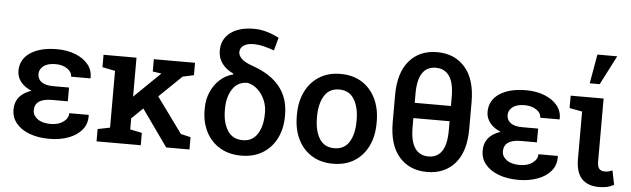

<svg xmlns="http://www.w3.org/2000/svg" viewBox="-50 -975 3839 1168"><g transform="rotate(5 1870.0 -391.0)"><path d="M278.3 9.8Q210.4 9.8 158.2 -9.5Q106 -28.8 76.2 -64.5Q46.4 -100.1 46.4 -149.4Q46.4 -239.3 145.5 -272Q103 -289.1 79.3 -319.1Q55.7 -349.1 55.7 -385.7Q55.7 -457.5 116.5 -497.6Q177.2 -537.6 277.8 -537.6Q341.3 -537.6 391.4 -517.8Q441.4 -498 469.7 -462.9Q498 -427.7 496.6 -381.3L495.6 -378.4H377.9Q377.9 -407.7 348.6 -427Q319.3 -446.3 277.8 -446.3Q228.5 -446.3 203.6 -426Q178.7 -405.8 178.7 -378.4Q178.7 -347.2 202.6 -329.3Q226.6 -311.5 274.9 -311.5H371.1V-227.5H274.9Q169.4 -227.5 169.4 -154.8Q169.4 -124 198.2 -102.5Q227.1 -81.1 278.3 -81.1Q325.7 -81.1 356 -103Q386.2 -125 386.2 -156.2H504.4L505.4 -153.3Q506.8 -100.6 476.3 -64.2Q445.8 -27.8 393.6 -9Q341.3 9.8 278.3 9.8Z M566.4 0V-75.2L641.1 -90.3V-437L563 -452.6V-528.3H764.2V-290.5L920.9 -442.9L922.9 -445.3L870.1 -453.1V-528.3H1121.6V-452.6L1053.7 -438L916.5 -305.2L1073.7 -89.4L1133.8 -75.2V0H991.7L832.5 -224.1L764.2 -157.7V-90.3L836.4 -75.2V0Z M1450.7 9.8Q1374.5 9.8 1319.3 -23.4Q1264.2 -56.6 1234.4 -115Q1204.6 -173.3 1204.6 -249V-258.8Q1204.6 -313 1224.9 -358.6Q1245.1 -404.3 1279.8 -435.5Q1314.5 -466.8 1357.9 -477.5L1359.9 -482.9Q1314.9 -503.4 1290 -537.1Q1265.1 -570.8 1265.1 -615.2Q1265.1 -685.1 1317.6 -725.3Q1370.1 -765.6 1460.9 -765.6Q1500 -765.6 1537.1 -755.1Q1574.2 -744.6 1614.7 -724.6L1593.3 -645Q1565.9 -655.3 1532.7 -663.8Q1499.5 -672.4 1466.3 -672.4Q1427.7 -672.4 1406 -657.2Q1384.3 -642.1 1384.3 -616.2Q1384.3 -596.7 1403.6 -576.9Q1422.9 -557.1 1474.6 -539.1Q1694.8 -461.9 1694.8 -262.2V-252.4Q1694.8 -175.8 1665 -116.5Q1635.3 -57.1 1580.6 -23.7Q1525.9 9.8 1450.7 9.8ZM1450.7 -84.5Q1510.3 -84.5 1541 -132.8Q1571.8 -181.2 1571.8 -255.9V-265.6Q1571.8 -304.2 1556.4 -340.1Q1541 -376 1513.7 -401.6Q1486.3 -427.2 1450.7 -434.6Q1390.6 -434.6 1359.1 -386.2Q1327.6 -337.9 1327.6 -265.6V-255.9Q1327.6 -181.2 1358.6 -132.8Q1389.6 -84.5 1450.7 -84.5Z M2010.7 10.3Q1934.6 10.3 1879.9 -24.2Q1825.2 -58.6 1795.9 -119.1Q1766.6 -179.7 1766.6 -258.8V-269Q1766.6 -347.7 1795.9 -408.2Q1825.2 -468.8 1879.9 -503.4Q1934.6 -538.1 2009.8 -538.1Q2085.9 -538.1 2140.6 -503.7Q2195.3 -469.2 2224.6 -408.4Q2253.9 -347.7 2253.9 -269V-258.8Q2253.9 -179.2 2224.6 -118.7Q2195.3 -58.1 2140.9 -23.9Q2086.4 10.3 2010.7 10.3ZM2010.7 -84.5Q2071.8 -84.5 2101.6 -133.1Q2131.3 -181.6 2131.3 -258.8V-269Q2131.3 -344.7 2101.3 -393.8Q2071.3 -442.9 2009.8 -442.9Q1948.7 -442.9 1919.2 -393.8Q1889.6 -344.7 1889.6 -269V-258.8Q1889.6 -181.6 1919.2 -133.1Q1948.7 -84.5 2010.7 -84.5Z M2585 10.3Q2477.5 10.3 2414.3 -62.3Q2351.1 -134.8 2351.1 -272.9V-437.5Q2351.1 -575.2 2413.8 -648.2Q2476.6 -721.2 2584 -721.2Q2691.4 -721.2 2754.9 -648.2Q2818.4 -575.2 2818.4 -437.5V-272.9Q2818.4 -134.8 2755.4 -62.3Q2692.4 10.3 2585 10.3ZM2474.1 -402.3H2695.3V-457.5Q2695.3 -543.5 2666.7 -584.7Q2638.2 -626 2584 -626Q2530.3 -626 2502.2 -584.7Q2474.1 -543.5 2474.1 -457.5ZM2585 -84.5Q2639.2 -84.5 2667.2 -125.7Q2695.3 -167 2695.3 -253.9V-309.1H2474.1V-253.9Q2474.1 -167.5 2502.7 -126Q2531.2 -84.5 2585 -84.5Z M3143.1 9.8Q3075.2 9.8 3022.9 -9.5Q2970.7 -28.8 2940.9 -64.5Q2911.1 -100.1 2911.1 -149.4Q2911.1 -239.3 3010.3 -272Q2967.8 -289.1 2944.1 -319.1Q2920.4 -349.1 2920.4 -385.7Q2920.4 -457.5 2981.2 -497.6Q3042 -537.6 3142.6 -537.6Q3206.1 -537.6 3256.1 -517.8Q3306.2 -498 3334.5 -462.9Q3362.8 -427.7 3361.3 -381.3L3360.4 -378.4H3242.7Q3242.7 -407.7 3213.4 -427Q3184.1 -446.3 3142.6 -446.3Q3093.3 -446.3 3068.4 -426Q3043.5 -405.8 3043.5 -378.4Q3043.5 -347.2 3067.4 -329.3Q3091.3 -311.5 3139.6 -311.5H3235.8V-227.5H3139.6Q3034.2 -227.5 3034.2 -154.8Q3034.2 -124 3063 -102.5Q3091.8 -81.1 3143.1 -81.1Q3190.4 -81.1 3220.7 -103Q3251 -125 3251 -156.2H3369.1L3370.1 -153.3Q3371.6 -100.6 3341.1 -64.2Q3310.5 -27.8 3258.3 -9Q3206.1 9.8 3143.1 9.8Z M3634.8 10.3Q3565.9 10.3 3529.5 -28.6Q3493.2 -67.4 3493.2 -149.4V-438L3415.5 -452.6V-528.3H3616.7V-146Q3616.7 -112.3 3628.2 -99.6Q3639.6 -86.9 3662.1 -86.9Q3675.3 -86.9 3685.1 -89.4Q3694.8 -91.8 3708.5 -97.2L3726.1 -10.7Q3703.1 1.5 3682.4 5.9Q3661.6 10.3 3634.8 10.3ZM3524.4 -613.3 3555.7 -791.5H3676.8L3585.4 -613.3Z"/></g></svg>

Font: Roboto Slab Medium
Style: Regular
Weight: 500
Designer: Google
Version: Version 2.001; ttfautohint (v1.8.3)